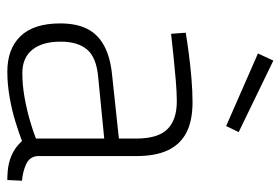

<svg xmlns="http://www.w3.org/2000/svg" viewBox="-144 -632 784 537"><g transform="rotate(90 248.5 -363.0)"><path d="M180 9Q116 9 80.5 -28Q45 -65 45 -139Q45 -184 60 -214Q75 -244 107 -261.5Q139 -279 189 -284L367 -303V-352Q367 -412 341 -438.5Q315 -465 263 -465Q237 -465 202.5 -462Q168 -459 134 -455.5Q100 -452 74 -449L71 -490Q95 -494 129 -498.5Q163 -503 199 -506Q235 -509 265 -509Q318 -509 351 -491.5Q384 -474 400 -439.5Q416 -405 416 -352V-75Q418 -53 439 -43.5Q460 -34 485 -32L483 9Q471 9 459 8Q447 7 436.5 4.5Q426 2 416 -2Q404 -7 393.5 -14.5Q383 -22 374 -32Q353 -24 321 -14Q289 -4 252 2.5Q215 9 180 9ZM184 -33Q217 -33 251 -39Q285 -45 316 -54Q347 -63 367 -71V-262L194 -245Q140 -240 118 -214Q96 -188 96 -140Q96 -89 118.5 -61Q141 -33 184 -33ZM332 -603 129 -692 149 -735 349 -638Z"/></g></svg>

Font: Cairo Play Light
Style: Regular
Weight: 300
Version: Version 3.119